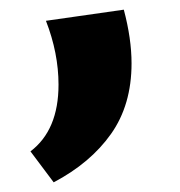

<svg xmlns="http://www.w3.org/2000/svg" viewBox="-20 -196 373 397"><path d="M43 117Q101 73 101 -21Q101 -86 75 -153L236 -176Q252 -116 252 -65Q252 21 209.5 81Q167 141 91 181Z"/></svg>

Font: Martel Sans ExtraBold
Style: Regular
Weight: 800
Designer: Dan Reynolds and Mathieu Réguer
Foundry: Dan Reynolds and Mathieu Réguer
Version: Version 1.002; ttfautohint (v1.1) -l 5 -r 5 -G 72 -x 0 -D la